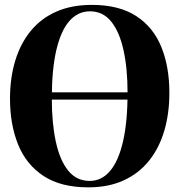

<svg xmlns="http://www.w3.org/2000/svg" viewBox="-20 -774 753 806"><path d="M350.5 12.5Q236 12.5 163.2 -35Q90.5 -82.5 56.2 -166.8Q22 -251 22 -360Q22 -446.5 43.8 -518.5Q65.5 -590.5 108.2 -643.2Q151 -696 215.5 -724.8Q280 -753.5 365.5 -753.5Q479.5 -753.5 551.5 -706.8Q623.5 -660 657.2 -577Q691 -494 691 -384.5Q691 -298 669.8 -225.5Q648.5 -153 605.8 -99.5Q563 -46 499.2 -16.8Q435.5 12.5 350.5 12.5ZM356.5 -14.5Q406.5 -14.5 442 -56.2Q477.5 -98 496.5 -180.5Q515.5 -263 515.5 -384.5Q515.5 -486.5 498.5 -563.5Q481.5 -640.5 446.8 -683.5Q412 -726.5 358 -726.5Q307 -726.5 271.2 -685.8Q235.5 -645 216.5 -563.8Q197.5 -482.5 197.5 -360Q197.5 -256.5 214.5 -178.5Q231.5 -100.5 266.5 -57.5Q301.5 -14.5 356.5 -14.5ZM638 -386.5V-356H76V-386.5Z"/></svg>

Font: Merriweather 144pt
Style: Bold
Weight: 700
Version: Version 2.100